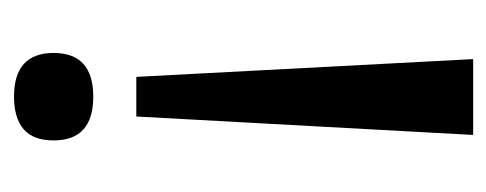

<svg xmlns="http://www.w3.org/2000/svg" viewBox="-236 -344 712 281"><g transform="rotate(-90 120.5 -203.0)"><path d="M91 -360H149L175 133H64ZM120 -539Q184 -539 184 -481Q184 -452 168 -437.5Q152 -423 120 -423Q88 -423 72 -437.5Q56 -452 56 -481Q56 -511 72.5 -525Q89 -539 120 -539Z"/></g></svg>

Font: Bricolage Grotesque 36pt
Style: Regular
Weight: 400
Designer: Mathieu Triay
Foundry: Atelier Triay
Version: Version 1.001;gftools[0.9.33.dev8+g029e19f]